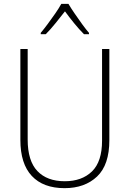

<svg xmlns="http://www.w3.org/2000/svg" viewBox="-20 -969 674 999"><path d="M549 -240Q549 -111 485 -50.5Q421 10 316 10Q205 10 145.5 -53.5Q86 -117 86 -241V-714H124V-243Q124 -132 174.5 -79Q225 -26 317 -26Q406 -26 458.5 -77Q511 -128 511 -237V-714H549ZM336 -949Q349 -927 368.5 -898.5Q388 -870 408 -842.5Q428 -815 443 -798V-791H417Q392 -816 365.5 -848.5Q339 -881 318 -910Q296 -882 269.5 -849Q243 -816 218 -791H192V-798Q208 -817 228.5 -844.5Q249 -872 268 -899.5Q287 -927 299 -949Z"/></svg>

Font: Noto Sans Ethiopic SemiCondensed ExtraLight
Style: Regular
Weight: 200
Width: 4
Designer: Monotype Design Team
Foundry: Monotype Imaging Inc.
Version: Version 2.102; ttfautohint (v1.8.4.7-5d5b)